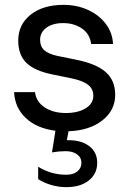

<svg xmlns="http://www.w3.org/2000/svg" viewBox="-20 -530 531 790"><path d="M445 -349H355Q350 -390 317.5 -412.5Q285 -435 240 -435Q197 -435 171 -416Q145 -397 145 -366Q145 -339 162 -323.5Q179 -308 216 -300L290 -285Q376 -268 415 -233.5Q454 -199 454 -140Q454 -76 401 -34.5Q348 7 262 10L255 47Q311 45 345.5 70Q380 95 380 140Q380 185 345.5 212.5Q311 240 253 240Q222 240 192 231.5Q162 223 137 207V156Q190 189 253 189Q281 189 298 175.5Q315 162 315 140Q315 118 297 105Q279 92 250 92Q224 92 194 97L208 8Q131 -2 86 -44.5Q41 -87 38 -151H124Q129 -111 164 -88Q199 -65 251 -65Q301 -65 332.5 -84.5Q364 -104 364 -136Q364 -164 342.5 -181Q321 -198 273 -208L199 -223Q123 -238 89 -271Q55 -304 55 -363Q55 -429 106 -469.5Q157 -510 241 -510Q297 -510 342.5 -489Q388 -468 415.5 -431.5Q443 -395 445 -349Z"/></svg>

Font: Goli
Style: Regular
Weight: 400
Designer: jaikishan Patel
Foundry: MagicType
Version: Version 1.000